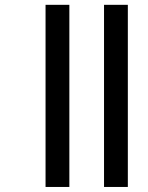

<svg xmlns="http://www.w3.org/2000/svg" viewBox="-20 -695 603 784"><path d="M263.2 68.4H166V-675.3H263.2ZM502 68.4H404.8V-675.3H502Z"/></svg>

Font: Khula Semibold
Style: Regular
Weight: 600
Designer: Erin McLaughlin, Steve Matteson
Version: Version 1.000;PS 1.0;hotconv 1.0.72;makeotf.lib2.5.5900